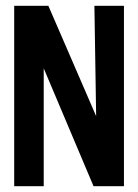

<svg xmlns="http://www.w3.org/2000/svg" viewBox="-20 -643 478 663"><path d="M29 0V-623H147L312 -242L306 -623H408V0H303L131 -407V0Z"/></svg>

Font: Inconsolata SemiCondensed ExtraBold
Style: Regular
Weight: 800
Width: 4
Monospace: yes
Designer: Raph Levien, Cyreal, Brenton Simpson
Foundry: Raph Levien, Cyreal, Google
Version: Version 3.100; ttfautohint (v1.8.4.7-5d5b)